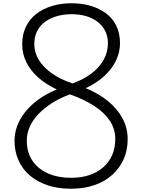

<svg xmlns="http://www.w3.org/2000/svg" viewBox="-20 -1137 870 1176"><path d="M415 19Q335 19 272 -2Q209 -23 163.5 -61.5Q118 -100 93.5 -154.5Q69 -209 69 -275Q69 -321 85.5 -366Q102 -411 135 -452Q168 -493 216 -528Q264 -563 328 -589Q262 -620 214.5 -662Q167 -704 141.5 -755.5Q116 -807 116 -866Q116 -927 139 -974Q162 -1021 203 -1052.5Q244 -1084 299 -1100.5Q354 -1117 419 -1117Q482 -1117 536 -1101Q590 -1085 630.5 -1054.5Q671 -1024 693 -978Q715 -932 715 -872Q715 -833 702 -794.5Q689 -756 662.5 -720Q636 -684 597 -653Q558 -622 505 -597Q586 -564 643.5 -516Q701 -468 731.5 -410Q762 -352 762 -285Q762 -217 737.5 -162Q713 -107 667.5 -66Q622 -25 558 -3Q494 19 415 19ZM417 -48Q479 -48 528.5 -65Q578 -82 613.5 -113.5Q649 -145 667.5 -188.5Q686 -232 686 -285Q686 -347 652.5 -397.5Q619 -448 556.5 -488.5Q494 -529 408 -559Q346 -536 297.5 -505Q249 -474 214.5 -437.5Q180 -401 162 -360Q144 -319 144 -275Q144 -222 163 -180.5Q182 -139 218 -109Q254 -79 304 -63.5Q354 -48 417 -48ZM424 -626Q492 -650 541 -687.5Q590 -725 615.5 -772Q641 -819 641 -871Q641 -915 624 -948Q607 -981 577 -1004Q547 -1027 506.5 -1038.5Q466 -1050 419 -1050Q370 -1050 328.5 -1038Q287 -1026 255.5 -1003Q224 -980 207 -945.5Q190 -911 190 -867Q190 -816 217 -771Q244 -726 296.5 -688.5Q349 -651 424 -626Z"/></svg>

Font: Playwrite FR Moderne Light
Style: Regular
Weight: 300
Version: Version 1.002